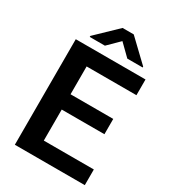

<svg xmlns="http://www.w3.org/2000/svg" viewBox="-216 -1012 995 1120"><g transform="rotate(30 282.0 -452.0)"><path d="M539.1 -105.5V0H67.9V-710.9H537.6V-605H202.1V-417.5H489.7V-314.5H202.1V-105.5ZM346.7 -904.3 488.3 -769V-763.2H384.8L309.1 -837.4L233.9 -763.2H131.8V-770L271.5 -904.3Z"/></g></svg>

Font: Vazirmatn UI FD SemiBold
Style: Regular
Weight: 600
Designer: Saber Rastikerdar
Foundry: Saber Rastikerdar
Version: Version 33.003